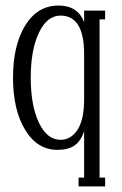

<svg xmlns="http://www.w3.org/2000/svg" viewBox="-20 -522 438 692"><path d="M358.9 118.2V149.9H263.2V118.2H283.2V-49.8Q272 -14.2 249 2Q226.1 18.1 187 18.1Q114.3 18.1 70.6 -54Q26.9 -126 26.9 -242.2Q26.9 -358.9 71 -430.4Q115.2 -502 190.9 -502Q260.7 -502 283.2 -441.9V-483.9H358.9V-452.1H338.9V118.2ZM198.2 -18.1Q235.8 -18.1 259.5 -54.4Q283.2 -90.8 283.2 -165V-327.1Q283.2 -465.8 198.2 -465.8Q149.4 -465.8 120.1 -403.8Q90.8 -341.8 90.8 -242.2Q90.8 -142.1 120.1 -80.1Q149.4 -18.1 198.2 -18.1Z"/></svg>

Font: Margherita Light
Style: Regular
Weight: 300
Designer: James Puckett
Foundry: Dunwich Type Founders
Version: Version 1.008;hotconv 1.0.109;makeotfexe 2.5.65596